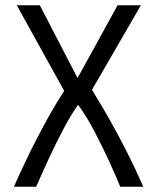

<svg xmlns="http://www.w3.org/2000/svg" viewBox="-20 -713 600 733"><path d="M33 0Q53 -45 75 -91.5Q97 -138 121 -184.5Q145 -231 171 -277Q197 -323 225 -366L44 -693H132L276 -415L429 -693H518L331 -370Q366 -314 399.5 -254.5Q433 -195 465 -132Q497 -69 527 0H439Q422 -42 396.5 -97.5Q371 -153 341 -210.5Q311 -268 278 -313Q250 -273 222.5 -221Q195 -169 168.5 -112Q142 -55 118 0Z"/></svg>

Font: Ubuntu Sans Mono
Style: Regular
Weight: 400
Monospace: yes
Designer: Dalton Maag Ltd
Foundry: Dalton Maag Ltd
Version: Version 1.006